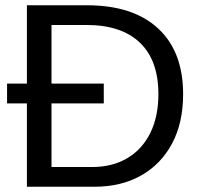

<svg xmlns="http://www.w3.org/2000/svg" viewBox="-20 -708 762 728"><path d="M674.3 -351.1Q674.3 -241.7 632.1 -163.1Q589.8 -84.5 514.4 -42.2Q439 0 339.4 0H82V-315.9H6.8V-391.1H82V-688H309.6Q484.4 -688 579.3 -600.3Q674.3 -512.7 674.3 -351.1ZM580.6 -351.1Q580.6 -479 510.5 -546.1Q440.4 -613.3 307.6 -613.3H175.3V-391.1H373.5V-315.9H175.3V-74.7H328.6Q406.2 -74.7 462.9 -108.4Q519.5 -142.1 550 -204.1Q580.6 -266.1 580.6 -351.1Z"/></svg>

Font: Arimo Nerd Font
Style: Regular
Weight: 400
Designer: Steve Matteson
Foundry: Monotype Imaging Inc.
Version: Version 1.33;Nerd Fonts 3.2.1